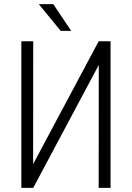

<svg xmlns="http://www.w3.org/2000/svg" viewBox="-20 -911 640 931"><path d="M458.5 -710.9H516.1V0H458.5L459 -596.2L141.1 0H83.5V-710.9H141.1L140.6 -115.2ZM325.2 -761.2H274.4L168 -891.1H238.3Z"/></svg>

Font: Roboto Mono Light
Style: Regular
Weight: 300
Designer: Google
Version: Version 2.000985; 2015; ttfautohint (v1.3)